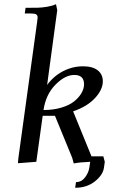

<svg xmlns="http://www.w3.org/2000/svg" viewBox="-20 -766 555 909"><path d="M64.9 6.8 66.9 -17.1 155.8 -662.1Q158.2 -681.6 158.2 -683.1Q158.2 -693.4 151.4 -697.8Q144.5 -702.1 127 -702.1H97.2L101.1 -729Q141.1 -729 159.9 -729.5Q178.7 -730 202.6 -733.9Q226.6 -737.8 245.1 -746.1L251 -717.8L203.1 -363.8Q233.9 -405.8 278.8 -429Q323.7 -452.1 373 -452.1Q418.5 -452.1 442.6 -433.1Q466.8 -414.1 466.8 -380.9Q466.8 -341.8 429.9 -301.8Q393.1 -261.7 326.2 -238.8L413.1 -25.9H469.2L476.1 0L472.2 27.8Q467.3 62.5 429.2 92.8Q391.1 123 335.9 123L339.8 96.2Q365.7 96.2 382.6 74Q399.4 51.8 402.8 27.8L407.2 0Q357.9 2 329.1 7.8L321.8 -19L240.2 -217.8H182.1L151.9 0ZM186 -245.1Q232.9 -245.1 271 -256.6Q309.1 -268.1 331.5 -286.4Q354 -304.7 366 -325.7Q377.9 -346.7 377.9 -367.2Q377.9 -411.1 332 -411.1Q287.6 -411.1 242.2 -364.7Q196.8 -318.4 186 -245.1Z"/></svg>

Font: Dihjauti S
Style: Bold Italic
Weight: 700
Italic angle: -9°
Designer: T. Christopher White
Version: Version 3.0.0